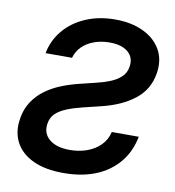

<svg xmlns="http://www.w3.org/2000/svg" viewBox="-83 -811 816 897"><g transform="rotate(10 324.5 -362.5)"><path d="M277.3 11.2Q189.9 11.2 132.1 -16.1Q74.2 -43.5 48.8 -92.3Q23.4 -141.1 34.2 -205.1Q41.5 -251.5 64.7 -286.1Q87.9 -320.8 121.8 -345.5Q155.8 -370.1 197.3 -386.5Q238.8 -402.8 282.7 -413.1L354.5 -430.7Q387.7 -438.5 418.2 -450.4Q448.7 -462.4 470 -481.9Q491.2 -501.5 495.6 -531.2Q500.5 -560.1 489 -581.3Q477.5 -602.5 451.4 -614.7Q425.3 -627 384.8 -627Q345.2 -627 311.5 -614.7Q277.8 -602.5 255.1 -580.1Q232.4 -557.6 223.6 -525.9H98.1Q109.9 -587.9 149.9 -635.7Q189.9 -683.6 252.2 -710.4Q314.5 -737.3 392.1 -737.3Q469.2 -737.3 525.6 -710.4Q582 -683.6 609.4 -635.3Q636.7 -586.9 626 -522.5Q613.3 -444.8 553.2 -397.5Q493.2 -350.1 398.4 -327.1L312.5 -306.2Q270.5 -295.9 238.8 -283Q207 -270 187.7 -251.5Q168.5 -232.9 164.1 -204.6Q156.2 -157.2 189.9 -128.7Q223.6 -100.1 287.6 -100.1Q329.6 -100.1 366.9 -113Q404.3 -126 430.9 -151.9Q457.5 -177.7 466.8 -216.8H594.7Q580.6 -144 537.8 -93Q495.1 -42 429.2 -15.4Q363.3 11.2 277.3 11.2Z"/></g></svg>

Font: Inter 16pt SemiBold
Style: Italic
Weight: 600
Italic angle: -9.3988°
Version: Version 4.001;git-66647c0bb